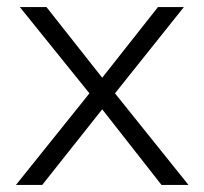

<svg xmlns="http://www.w3.org/2000/svg" viewBox="-20 -521 576 541"><path d="M25 0H99L268 -213L435 0H511L304 -258L498 -501H425L268 -302L111 -501H36L232 -258Z"/></svg>

Font: Poppy and Pepper Light
Style: Regular
Weight: 300
Designer: Thy Ha
Foundry: Thy Ha
Version: Version 0.001;Glyphs 3.2 (3227)